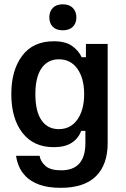

<svg xmlns="http://www.w3.org/2000/svg" viewBox="-20 -707 594 905"><path d="M266.7 178.3Q205 178.3 165 163.3Q125 148.3 102.1 125Q79.2 101.7 68.8 75.4Q58.3 49.2 55.8 27.5H166.7Q170.8 54.2 194.2 75Q217.5 95.8 268.3 95.8Q382.5 95.8 382.5 -32.5V-90H362.5Q350 -55 318.3 -34.2Q286.7 -13.3 233.3 -13.3Q138.3 -13.3 85.8 -80.8Q33.3 -148.3 33.3 -264.2Q33.3 -375.8 84.6 -444.2Q135.8 -512.5 233.3 -512.5Q288.3 -512.5 319.2 -490.8Q350 -469.2 365 -437.5H385V-500H487.5V-32.5Q487.5 69.2 432.1 123.8Q376.7 178.3 266.7 178.3ZM256.7 -98.3Q313.3 -98.3 345 -143.8Q376.7 -189.2 376.7 -263.3Q376.7 -337.5 345 -382.5Q313.3 -427.5 257.5 -427.5Q205 -427.5 175.8 -385.4Q146.7 -343.3 146.7 -263.3Q146.7 -181.7 175.8 -140Q205 -98.3 256.7 -98.3ZM275.8 -564.2Q245 -564.2 228.8 -580.8Q212.5 -597.5 212.5 -625Q212.5 -652.5 228.8 -669.6Q245 -686.7 275.8 -686.7Q306.7 -686.7 323.3 -669.6Q340 -652.5 340 -625Q340 -597.5 323.3 -580.8Q306.7 -564.2 275.8 -564.2Z"/></svg>

Font: Familjen Grotesk GF Medium
Style: Regular
Weight: 500
Designer: Anders Wikstroem, Jonas Baeckman, Matilda Gysing, Kristian Moeller
Foundry: Familjen STHLM AB
Version: Version 2.000; Beta; Release 4; Build 6